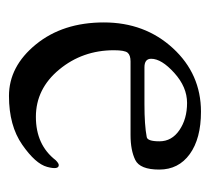

<svg xmlns="http://www.w3.org/2000/svg" viewBox="-40 -414 468 428"><g transform="rotate(90 194.0 -200.0)"><path d="M229 -414Q289 -414 323.5 -389Q358 -364 358 -321Q358 -278 336.5 -267.5Q315 -257 281 -257H117Q103 -257 97.5 -250.5Q92 -244 92 -220Q92 -150 135 -98Q178 -46 240.5 -46Q303 -46 337 -90Q344 -97 348 -97Q359 -97 352 -71Q345 -45 302.5 -15.5Q260 14 194 14Q128 14 79 -46Q30 -106 30 -197.5Q30 -289 87.5 -351.5Q145 -414 229 -414ZM111 -303Q111 -288 130 -288H212Q259 -288 285 -293Q295 -294 295 -321.5Q295 -349 270 -366Q245 -383 209.5 -383Q174 -383 142.5 -354.5Q111 -326 111 -303Z"/></g></svg>

Font: EB Garamond
Style: Regular
Weight: 400
Version: Version 0.012